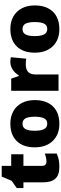

<svg xmlns="http://www.w3.org/2000/svg" viewBox="745 -1449 714 2244"><g transform="rotate(-90 1102.0 -327.0)"><path d="M336.9 -141.1Q375.5 -141.1 429.2 -160.2V-21Q390.6 -4.4 355.7 2.7Q320.8 9.8 273.9 9.8Q177.7 9.8 135.3 -37.4Q92.8 -84.5 92.8 -182.1V-410.2H25.9V-487.8L110.8 -547.9L160.2 -664.1H285.2V-553.2H420.9V-410.2H285.2V-194.8Q285.2 -141.1 336.9 -141.1Z M1054.2 -277.8Q1054.2 -142.1 981.2 -66.2Q908.2 9.8 776.9 9.8Q650.9 9.8 576.4 -67.9Q502 -145.5 502 -277.8Q502 -413.1 575 -488Q647.9 -563 779.8 -563Q861.3 -563 923.8 -528.3Q986.3 -493.7 1020.3 -429Q1054.2 -364.3 1054.2 -277.8ZM695.8 -277.8Q695.8 -206.5 714.8 -169.2Q733.9 -131.8 778.8 -131.8Q823.2 -131.8 841.6 -169.2Q859.9 -206.5 859.9 -277.8Q859.9 -348.6 841.3 -384.8Q822.8 -420.9 777.8 -420.9Q733.9 -420.9 714.8 -385Q695.8 -349.1 695.8 -277.8Z M1497.1 -563Q1522 -563 1544.4 -559.1L1555.2 -557.1L1538.1 -377Q1514.6 -382.8 1473.1 -382.8Q1410.6 -382.8 1382.3 -354.2Q1354 -325.7 1354 -272V0H1163.1V-553.2H1305.2L1335 -464.8H1344.2Q1368.2 -508.8 1410.9 -535.9Q1453.6 -563 1497.1 -563Z M2160.6 -277.8Q2160.6 -142.1 2087.6 -66.2Q2014.6 9.8 1883.3 9.8Q1757.3 9.8 1682.9 -67.9Q1608.4 -145.5 1608.4 -277.8Q1608.4 -413.1 1681.4 -488Q1754.4 -563 1886.2 -563Q1967.8 -563 2030.3 -528.3Q2092.8 -493.7 2126.7 -429Q2160.6 -364.3 2160.6 -277.8ZM1802.2 -277.8Q1802.2 -206.5 1821.3 -169.2Q1840.3 -131.8 1885.3 -131.8Q1929.7 -131.8 1948 -169.2Q1966.3 -206.5 1966.3 -277.8Q1966.3 -348.6 1947.8 -384.8Q1929.2 -420.9 1884.3 -420.9Q1840.3 -420.9 1821.3 -385Q1802.2 -349.1 1802.2 -277.8Z"/></g></svg>

Font: OpenSans-ExtraBold
Style: Regular
Weight: 800
Foundry: Ascender Corporation
Version: Version 1.10